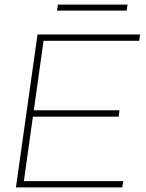

<svg xmlns="http://www.w3.org/2000/svg" viewBox="-20 -809 631 829"><path d="M48.8 0 142.1 -660.2H585L581.1 -632.8H168L126 -333H496.1L492.2 -305.2H122.1L83 -26.9H512.2L507.8 0ZM226.1 -763.2 230 -789.1H530.8L526.9 -763.2Z"/></svg>

Font: Human Sans ExtraLight
Style: Italic
Weight: 200
Italic angle: -8°
Designer: Tim Radville
Foundry: Continuum
Version: Version 1.000;FEAKit 1.0